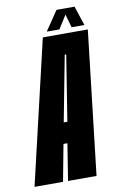

<svg xmlns="http://www.w3.org/2000/svg" viewBox="-133 -839 548 889"><g transform="rotate(-10 141.0 -395.0)"><path d="M-44.5 0 113.5 -675H325L247 0H113L140.5 -172.5H122L89.5 0ZM140.5 -270.5H157.5L206.5 -578.5H199.5ZM136 -698 198 -789.5H283L313 -698H253L235 -760.5L195.5 -698Z"/></g></svg>

Font: Anybody UltraCondensed Regular
Style: Bold Italic
Weight: 700
Width: 1
Italic angle: -10°
Designer: Tyler Finck
Foundry: Etcetera Type Company
Version: Version 1.010; ttfautohint (v1.8.3) -l 8 -r 50 -G 200 -x 14 